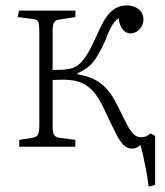

<svg xmlns="http://www.w3.org/2000/svg" viewBox="-20 -541 609 708"><path d="M528 147Q524 114 518.5 85.5Q513 57 508 33.5Q503 10 498 -6Q494 -2 485.5 2.5Q477 7 466 7Q450 7 436.5 -5.5Q423 -18 407.5 -48.5Q392 -79 367 -132Q352 -166 334.5 -190.5Q317 -215 293.5 -229Q270 -243 236 -246Q220 -248 202.5 -247Q185 -246 174 -246V-77Q174 -54 179 -44.5Q184 -35 199 -33L258 -25V0H51V-25L99 -33Q115 -35 120 -45Q125 -55 125 -81V-424Q125 -450 121.5 -459.5Q118 -469 101 -471L45 -478L50 -502H258V-478L199 -469Q184 -467 179 -457.5Q174 -448 174 -425V-283Q203 -283 219 -284.5Q235 -286 248 -290Q266 -297 280.5 -312.5Q295 -328 311 -357.5Q327 -387 348 -435Q360 -461 374 -480.5Q388 -500 406 -510.5Q424 -521 447 -521Q474 -521 491.5 -507Q509 -493 509 -469Q509 -456 502.5 -444Q496 -432 485 -425Q474 -418 460 -418Q446 -418 434 -430.5Q422 -443 417 -474Q409 -468 402.5 -460.5Q396 -453 388 -438Q380 -423 368 -391Q345 -339 324 -313Q303 -287 266 -271V-267Q302 -261 327.5 -248.5Q353 -236 374 -212.5Q395 -189 414 -150Q435 -107 448.5 -81.5Q462 -56 473.5 -45.5Q485 -35 500 -35Q513 -35 521 -39.5Q529 -44 535 -49L552 -40V141Z"/></svg>

Font: Literata ExtraLight
Style: Regular
Weight: 250
Designer: Latin by Veronika Burian and Jose Scaglione. Greek by Irene Vlachou. Cyrillic by Vera Evstafieva.
Foundry: TypeTogether
Version: Version 3.103;gftools[0.9.29]